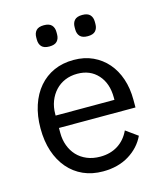

<svg xmlns="http://www.w3.org/2000/svg" viewBox="-110 -804 769 899"><g transform="rotate(-15 274.5 -354.5)"><path d="M279 12Q226 12 183.5 -7Q141 -26 110.5 -61.5Q80 -97 63.5 -146.5Q47 -196 47 -258Q47 -319 63.5 -369Q80 -419 110.5 -454.5Q141 -490 183.5 -509Q226 -528 279 -528Q331 -528 372 -509Q413 -490 442 -456.5Q471 -423 486.5 -377Q502 -331 502 -276V-238H131V-214Q131 -181 141.5 -152.5Q152 -124 171.5 -103Q191 -82 219.5 -70Q248 -58 284 -58Q333 -58 369.5 -81Q406 -104 426 -147L483 -106Q458 -53 405 -20.5Q352 12 279 12ZM279 -461Q246 -461 219 -449.5Q192 -438 172.5 -417Q153 -396 142 -367.5Q131 -339 131 -305V-298H416V-309Q416 -378 378.5 -419.5Q341 -461 279 -461ZM187 -618Q161 -618 149.5 -630.5Q138 -643 138 -664V-675Q138 -696 149.5 -708.5Q161 -721 187 -721Q213 -721 224.5 -708.5Q236 -696 236 -675V-664Q236 -643 224.5 -630.5Q213 -618 187 -618ZM373 -618Q347 -618 335.5 -630.5Q324 -643 324 -664V-675Q324 -696 335.5 -708.5Q347 -721 373 -721Q399 -721 410.5 -708.5Q422 -696 422 -675V-664Q422 -643 410.5 -630.5Q399 -618 373 -618Z"/></g></svg>

Font: IBM Plex Sans Hebrew
Style: Regular
Weight: 400
Designer: Mike Abbink, Paul van der Laan, Pieter van Rosmalen, Yanek Iontef
Foundry: Bold Monday
Version: Version 1.2